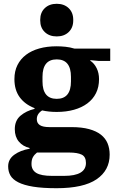

<svg xmlns="http://www.w3.org/2000/svg" viewBox="-20 -780 619 1012"><path d="M278 212Q204 212 155 204Q106 196 76.5 181Q47 166 35 145Q23 124 23 97Q23 59 55.5 35.5Q88 12 136 4V0Q101 -8 79.5 -33.5Q58 -59 58 -99Q58 -145 88.5 -170.5Q119 -196 162 -206V-210Q111 -230 83.5 -268Q56 -306 56 -363Q56 -405 72 -437Q88 -469 117 -491Q146 -513 187 -524.5Q228 -536 278 -536Q301 -536 325 -533.5Q349 -531 372 -524H561V-459H498L456 -463V-460Q477 -446 489.5 -420.5Q502 -395 502 -363Q502 -321 486 -289Q470 -257 440.5 -235Q411 -213 370 -201.5Q329 -190 279 -190Q258 -190 239 -192Q220 -194 202 -198Q174 -180 174 -152Q174 -131 190 -120.5Q206 -110 241 -110H357Q411 -110 449.5 -99.5Q488 -89 512 -70Q536 -51 547 -24.5Q558 2 558 35Q558 118 489 165Q420 212 278 212ZM279 -259Q354 -259 354 -351V-375Q354 -467 279 -467Q204 -467 204 -375V-351Q204 -259 279 -259ZM146 84Q146 116 171.5 131.5Q197 147 254 147H318Q433 147 433 79Q433 46 410.5 35Q388 24 345 24H175Q161 35 153.5 48.5Q146 62 146 84ZM279 -588Q240 -588 216 -611Q192 -634 192 -672V-676Q192 -714 216 -737Q240 -760 279 -760Q318 -760 342 -737Q366 -714 366 -676V-672Q366 -634 342 -611Q318 -588 279 -588Z"/></svg>

Font: IBM Plex Serif
Style: Bold
Weight: 700
Designer: Mike Abbink, Paul van der Laan, Pieter van Rosmalen
Foundry: Bold Monday
Version: Version 2.008